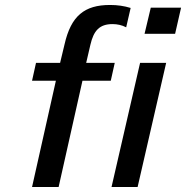

<svg xmlns="http://www.w3.org/2000/svg" viewBox="-20 -753 749 773"><path d="M109 -428H205L109 0H216L312 -428H426L442 -500H327L344 -573C357 -629 380 -656 433 -656C452 -656 471 -652 488 -643L506 -721C480 -729 453 -733 423 -733C320 -733 266 -689 240 -575L222 -500H125ZM685 -617 709 -722H587L562 -617ZM534 0 649 -500H544L429 0Z"/></svg>

Font: Perun Medium Italic
Style: Regular
Weight: 500
Italic angle: -12°
Foundry: Copyright (c) Stefan Peev, Context Ltd, 2016
Version: Version 1.026